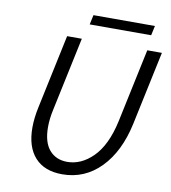

<svg xmlns="http://www.w3.org/2000/svg" viewBox="-92 -924 905 1017"><g transform="rotate(10 360.0 -415.5)"><path d="M641.1 -710.9H719.7L635.7 -314.9Q602.5 -160.2 516.8 -73Q431.2 14.2 311 14.2Q214.8 14.2 163.8 -42.2Q112.8 -98.6 112.8 -202.6Q112.8 -253.9 126 -314.9L210 -710.9H289.1L205.1 -314.9Q193.8 -263.7 193.8 -219.7Q193.8 -137.7 229.5 -96.4Q265.1 -55.2 325.7 -55.2Q399.9 -55.2 462.4 -116.7Q528.3 -181.6 557.1 -314.9ZM328.1 -844.7H658.7L647.5 -793H316.9Z"/></g></svg>

Font: Tuffy
Style: Italic
Weight: 400
Italic angle: -12°
Designer: Thatcher Ulrich, Karoly Barta and Michael Everson
Version: Version 001.271